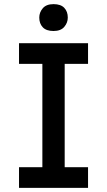

<svg xmlns="http://www.w3.org/2000/svg" viewBox="-20 -909 518 929"><path d="M72 0V-100H185V-600H72V-700H406V-600H293V-100H406V0ZM239 -759Q204 -759 187 -777Q170 -795 170 -824Q170 -849 187 -869Q204 -889 239 -889Q274 -889 291 -871Q308 -853 308 -824Q308 -799 291 -779Q274 -759 239 -759Z"/></svg>

Font: Lexend Deca
Style: Regular
Weight: 400
Designer: Bonnie Shaver-Troup, Thomas Jockin
Foundry: Lexend
Version: Version 1.008; ttfautohint (v1.8.4.7-5d5b)